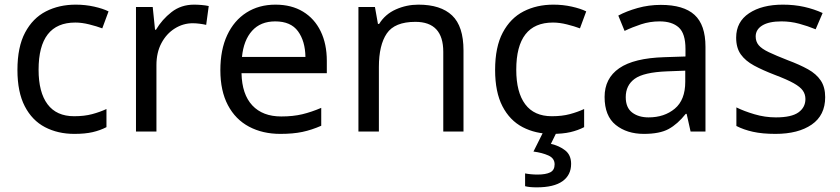

<svg xmlns="http://www.w3.org/2000/svg" viewBox="-20 -566 3615 826"><path d="M300 10Q229 10 173.5 -19Q118 -48 86.5 -109Q55 -170 55 -265Q55 -364 88 -426Q121 -488 177.5 -517Q234 -546 306 -546Q347 -546 385 -537.5Q423 -529 447 -517L420 -444Q396 -453 364 -461Q332 -469 304 -469Q146 -469 146 -266Q146 -169 184.5 -117.5Q223 -66 299 -66Q343 -66 376.5 -75Q410 -84 438 -97V-19Q411 -5 378.5 2.5Q346 10 300 10Z M815 -546Q830 -546 847.5 -544.5Q865 -543 878 -540L867 -459Q854 -462 838.5 -464Q823 -466 809 -466Q768 -466 732 -443.5Q696 -421 674.5 -380.5Q653 -340 653 -286V0H565V-536H637L647 -438H651Q677 -482 718 -514Q759 -546 815 -546Z M1165 -546Q1234 -546 1283.5 -516Q1333 -486 1359.5 -431.5Q1386 -377 1386 -304V-251H1019Q1021 -160 1065.5 -112.5Q1110 -65 1190 -65Q1241 -65 1280.5 -74.5Q1320 -84 1362 -102V-25Q1321 -7 1281 1.5Q1241 10 1186 10Q1110 10 1051.5 -21Q993 -52 960.5 -113.5Q928 -175 928 -264Q928 -352 957.5 -415Q987 -478 1040.5 -512Q1094 -546 1165 -546ZM1164 -474Q1101 -474 1064.5 -433.5Q1028 -393 1021 -321H1294Q1293 -389 1262 -431.5Q1231 -474 1164 -474Z M1780 -546Q1876 -546 1925 -499.5Q1974 -453 1974 -349V0H1887V-343Q1887 -472 1767 -472Q1678 -472 1644 -422Q1610 -372 1610 -278V0H1522V-536H1593L1606 -463H1611Q1637 -505 1683 -525.5Q1729 -546 1780 -546Z M2355 10Q2284 10 2228.5 -19Q2173 -48 2141.5 -109Q2110 -170 2110 -265Q2110 -364 2143 -426Q2176 -488 2232.5 -517Q2289 -546 2361 -546Q2402 -546 2440 -537.5Q2478 -529 2502 -517L2475 -444Q2451 -453 2419 -461Q2387 -469 2359 -469Q2201 -469 2201 -266Q2201 -169 2239.5 -117.5Q2278 -66 2354 -66Q2398 -66 2431.5 -75Q2465 -84 2493 -97V-19Q2466 -5 2433.5 2.5Q2401 10 2355 10ZM2437 139Q2437 187 2400 213.5Q2363 240 2289 240Q2257 240 2239 235V180Q2248 182 2263 183.5Q2278 185 2292 185Q2328 185 2347 175.5Q2366 166 2366 141Q2366 115 2339.5 103Q2313 91 2275 86L2318 0H2376L2350 53Q2386 61 2411.5 81Q2437 101 2437 139Z M2823 -545Q2921 -545 2968 -502Q3015 -459 3015 -365V0H2951L2934 -76H2930Q2895 -32 2856.5 -11Q2818 10 2750 10Q2677 10 2629 -28.5Q2581 -67 2581 -149Q2581 -229 2644 -272.5Q2707 -316 2838 -320L2929 -323V-355Q2929 -422 2900 -448Q2871 -474 2818 -474Q2776 -474 2738 -461.5Q2700 -449 2667 -433L2640 -499Q2675 -518 2723 -531.5Q2771 -545 2823 -545ZM2849 -259Q2749 -255 2710.5 -227Q2672 -199 2672 -148Q2672 -103 2699.5 -82Q2727 -61 2770 -61Q2838 -61 2883 -98.5Q2928 -136 2928 -214V-262Z M3530 -148Q3530 -70 3472 -30Q3414 10 3316 10Q3260 10 3219.5 1Q3179 -8 3148 -24V-104Q3180 -88 3225.5 -74.5Q3271 -61 3318 -61Q3385 -61 3415 -82.5Q3445 -104 3445 -140Q3445 -160 3434 -176Q3423 -192 3394.5 -208Q3366 -224 3313 -244Q3261 -264 3224 -284Q3187 -304 3167 -332Q3147 -360 3147 -404Q3147 -472 3202.5 -509Q3258 -546 3348 -546Q3397 -546 3439.5 -536.5Q3482 -527 3519 -510L3489 -440Q3455 -454 3418 -464Q3381 -474 3342 -474Q3288 -474 3259.5 -456.5Q3231 -439 3231 -409Q3231 -387 3244 -371.5Q3257 -356 3287.5 -341.5Q3318 -327 3369 -307Q3420 -288 3456 -268Q3492 -248 3511 -219.5Q3530 -191 3530 -148Z"/></svg>

Font: Noto Sans Lepcha
Style: Regular
Weight: 400
Designer: Monotype Design Team
Foundry: Monotype Imaging Inc.
Version: Version 2.006; ttfautohint (v1.8.4.7-5d5b)